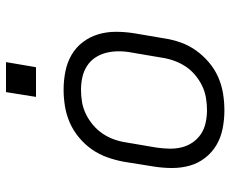

<svg xmlns="http://www.w3.org/2000/svg" viewBox="-84 -676 768 640"><g transform="rotate(-90 300.0 -356.0)"><path d="M252 8Q252 8 252 8Q252 8 252 8Q221 8 191 2Q161 -4 136.5 -18.5Q112 -33 94 -56Q76 -79 68 -107Q60 -135 60 -166Q60 -197 65 -228L81 -328Q86 -355 95.5 -382Q105 -409 121.5 -433Q138 -457 161.5 -476.5Q185 -496 211.5 -507.5Q238 -519 266 -523.5Q294 -528 321 -528Q321 -528 321 -528Q321 -528 321 -528Q352 -528 382 -522Q412 -516 437 -501.5Q462 -487 479.5 -464Q497 -441 505.5 -413Q514 -385 514 -354Q514 -323 509 -292L492 -192Q488 -165 478.5 -138Q469 -111 452 -87Q435 -63 412 -43.5Q389 -24 362.5 -12.5Q336 -1 308 3.5Q280 8 252 8ZM253 -50Q273 -50 294 -53.5Q315 -57 334.5 -66.5Q354 -76 371 -90.5Q388 -105 399.5 -123Q411 -141 418 -161Q425 -181 428 -202L445 -302Q449 -323 449 -344.5Q449 -366 444 -386Q439 -406 428 -422.5Q417 -439 400 -450Q383 -461 362.5 -465.5Q342 -470 320 -470Q300 -470 279.5 -466.5Q259 -463 239.5 -453.5Q220 -444 203 -429.5Q186 -415 174 -397Q162 -379 155 -359Q148 -339 145 -318L128 -218Q125 -197 124.5 -175.5Q124 -154 129 -134Q134 -114 145.5 -97.5Q157 -81 173.5 -70Q190 -59 211 -54.5Q232 -50 253 -50ZM396 -620H297L313 -720H413Z"/></g></svg>

Font: Iosevka SS04 Light Extended
Style: Italic
Weight: 300
Width: 7
Italic angle: -9°
Monospace: yes
Designer: Belleve Invis
Foundry: Belleve Invis
Version: Version 19.0.0; ttfautohint (v1.8.4)